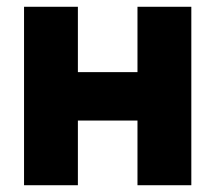

<svg xmlns="http://www.w3.org/2000/svg" viewBox="-20 -547 636 567"><path d="M51 0V-527H210V-334H386V-527H545V0H386V-191H210V0Z"/></svg>

Font: Onest ExtraBold
Style: Regular
Weight: 800
Designer: Dmitri Voloshin, Andrey Kudryavtsev
Foundry: Dmitri Voloshin, Andrey Kudryavtsev
Version: Version 1.000;gftools[0.9.33]